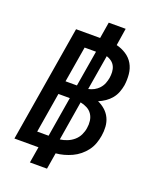

<svg xmlns="http://www.w3.org/2000/svg" viewBox="-168 -938 937 1140"><g transform="rotate(20 300.0 -368.0)"><path d="M162 102 179 0H27L149 -735H301L318 -838H425L408 -729Q441 -721 469.5 -702.5Q498 -684 514.5 -655.5Q531 -627 534.5 -591.5Q538 -556 533 -521Q529 -498 520.5 -475.5Q512 -453 496.5 -434Q481 -415 460.5 -401Q440 -387 418 -378Q443 -367 464 -348.5Q485 -330 497 -305Q509 -280 511 -250.5Q513 -221 508 -192Q504 -167 495 -142Q486 -117 470 -95.5Q454 -74 432.5 -56.5Q411 -39 387 -28Q363 -17 337.5 -10Q312 -3 287 -1L270 102ZM196 -423H268L306 -650H234ZM338 -426Q357 -430 374 -439Q391 -448 404.5 -463Q418 -478 425 -496Q432 -514 435 -532Q438 -550 437 -569Q436 -588 428.5 -604Q421 -620 406.5 -631Q392 -642 375 -647ZM140 -85H212L254 -338H182ZM282 -87Q305 -90 327.5 -99Q350 -108 368.5 -124Q387 -140 397.5 -162Q408 -184 411 -206Q415 -229 412 -252Q409 -275 397 -293Q385 -311 365 -321.5Q345 -332 323 -336Z"/></g></svg>

Font: Iosevka Curly SmBdEx
Style: Italic
Weight: 600
Width: 7
Italic angle: -9°
Monospace: yes
Designer: Belleve Invis
Foundry: Belleve Invis
Version: Version 11.1.0; ttfautohint (v1.8.3)